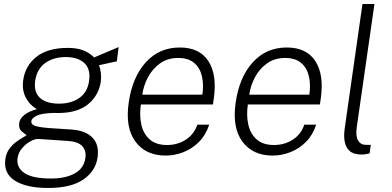

<svg xmlns="http://www.w3.org/2000/svg" viewBox="-20 -763 1948 954"><path d="M218.5 171Q112 171 54.5 135Q-3 99 6.5 28Q10 0 24.5 -20.8Q39 -41.5 57.2 -55.5Q75.5 -69.5 91 -78.2Q106.5 -87 112 -91.5Q100.5 -99.5 86.2 -112Q72 -124.5 75.5 -151.5Q78 -173 100 -191.2Q122 -209.5 163 -220.5Q126 -242.5 107.5 -279.2Q89 -316 95 -362.5Q104.5 -435.5 160.5 -480.2Q216.5 -525 316 -525Q362.5 -525 393.2 -513Q424 -501 448 -477.5Q455 -480.5 471.5 -487.8Q488 -495 508 -503.2Q528 -511.5 545 -518.8Q562 -526 569.5 -529L560.5 -458.5L472 -439Q486 -401.5 481 -359Q471.5 -290 418.5 -245.8Q365.5 -201.5 268.5 -201.5Q264 -201.5 258.8 -201.5Q253.5 -201.5 249.5 -202Q187 -200.5 162 -188Q137 -175.5 135.5 -160.5Q134 -145 154 -137.8Q174 -130.5 226.5 -126.5Q246.5 -125 273.2 -123.5Q300 -122 333 -119.5Q402 -115.5 437.8 -80.8Q473.5 -46 465 17.5Q456 86 394.8 128.5Q333.5 171 218.5 171ZM274 -248Q334 -248 374.8 -276.8Q415.5 -305.5 423 -363Q430.5 -421.5 398.2 -450.5Q366 -479.5 307 -479.5Q245.5 -479.5 204 -449.2Q162.5 -419 154.5 -359.5Q147.5 -305.5 178.5 -276.8Q209.5 -248 274 -248ZM233.5 124Q306.5 124 352.2 98.2Q398 72.5 404.5 20Q409 -14.5 388.8 -36.8Q368.5 -59 320 -62.5L172 -72.5Q156 -74 132.8 -61.8Q109.5 -49.5 90.2 -27.2Q71 -5 67 24Q61.5 70 101.8 97Q142 124 233.5 124Z M803 10Q704.5 10 653 -59.2Q601.5 -128.5 619.5 -253.5Q637.5 -379.5 704.2 -453.2Q771 -527 873.5 -527Q971 -527 1015 -460Q1059 -393 1042.5 -274.5L1038 -244H680Q672 -189.5 682.2 -143.8Q692.5 -98 724 -70.2Q755.5 -42.5 810 -42.5Q862.5 -42.5 903.5 -69.2Q944.5 -96 960.5 -143.5H1019.5Q1003 -92.5 969 -58.2Q935 -24 891.5 -7Q848 10 803 10ZM687 -292.5H985.5Q993 -344 983 -385.5Q973 -427 944 -451Q915 -475 865.5 -475Q812.5 -475 774.8 -447.8Q737 -420.5 715 -378.5Q693 -336.5 687 -292.5Z M1334.5 10Q1236 10 1184.5 -59.2Q1133 -128.5 1151 -253.5Q1169 -379.5 1235.8 -453.2Q1302.5 -527 1405 -527Q1502.5 -527 1546.5 -460Q1590.5 -393 1574 -274.5L1569.5 -244H1211.5Q1203.5 -189.5 1213.8 -143.8Q1224 -98 1255.5 -70.2Q1287 -42.5 1341.5 -42.5Q1394 -42.5 1435 -69.2Q1476 -96 1492 -143.5H1551Q1534.5 -92.5 1500.5 -58.2Q1466.5 -24 1423 -7Q1379.5 10 1334.5 10ZM1218.5 -292.5H1517Q1524.5 -344 1514.5 -385.5Q1504.5 -427 1475.5 -451Q1446.5 -475 1397 -475Q1344 -475 1306.2 -447.8Q1268.5 -420.5 1246.5 -378.5Q1224.5 -336.5 1218.5 -292.5Z M1779 5Q1737.5 5 1717.5 -12.8Q1697.5 -30.5 1692.5 -60.5Q1687.5 -90.5 1693 -126.5L1781 -743H1840.5L1752.5 -130Q1746.5 -84.5 1759.5 -64.2Q1772.5 -44 1794.5 -43.5L1822.5 -43L1816.5 -1Q1806 2 1795.8 3.5Q1785.5 5 1779 5Z"/></svg>

Font: Public Sans ExtraLight
Style: Italic
Weight: 200
Italic angle: -8°
Designer: The Public Sans project authors (U.S. Web Design System). Libre Franklin designed by Pablo Impallari and Rodrigo Fuenzal
Version: Version 1.007; ttfautohint (v1.8.1) -l 8 -r 50 -G 200 -x 14 